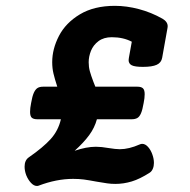

<svg xmlns="http://www.w3.org/2000/svg" viewBox="-20 -610 640 648"><path d="M528.3 -546.9Q545.9 -536.6 545.9 -521.5Q545.9 -518.1 545.4 -516.1L527.3 -415Q524.4 -398.4 509 -391.4Q493.7 -384.3 462.4 -384.3Q435.5 -384.3 424.8 -389.6Q414.1 -395 414.1 -407.2Q414.1 -409.2 415 -415L424.8 -469.2Q396 -484.4 357.4 -484.4Q330.1 -484.4 312.5 -471.2Q294.9 -458 287.1 -438.7Q279.3 -419.4 279.3 -399.9Q279.3 -383.8 283.2 -369.6Q287.1 -355.5 295.4 -333.5Q297.9 -328.1 301.8 -317.4H443.8Q456.5 -317.4 462.4 -312Q468.3 -306.6 468.3 -292Q468.3 -279.3 464.8 -262.2Q460.9 -239.3 455.8 -227.5Q450.7 -215.8 443.4 -211.7Q436 -207.5 424.3 -207.5H307.1Q299.3 -178.7 280.8 -153.6Q262.2 -128.4 231.9 -101.1Q271.5 -114.7 303.7 -114.7Q322.3 -114.7 346.2 -110.4Q370.6 -106.4 384.3 -106.4Q415 -106.4 451.7 -122.6Q455.6 -124.5 460 -124.5Q470.2 -124.5 479.5 -114.3Q488.8 -104 494.1 -88.9Q499.5 -74.2 499.5 -60.1Q499.5 -49.3 495.8 -40.5Q492.2 -31.7 485.4 -27.3Q452.1 -5.9 424.6 2.4Q397 10.7 369.6 10.7Q355 10.7 341.8 8.8Q328.6 6.8 305.2 2.9Q279.3 -2 262.7 -4.2Q246.1 -6.3 226.6 -6.3Q170.9 -6.3 110.4 16.6Q108.4 17.6 104.5 17.6Q94.2 17.6 84.5 7.1Q74.7 -3.4 68.4 -19Q63 -33.7 63 -47.4Q63 -68.8 76.7 -78.6Q126 -112.8 151.4 -141.1Q176.8 -169.4 185.5 -207.5H106Q93.3 -207.5 87.4 -212.6Q81.5 -217.8 81.5 -232.4Q81.5 -245.1 85 -262.2Q88.9 -285.2 94.2 -296.9Q99.6 -308.6 106.7 -313Q113.8 -317.4 125.5 -317.4H173.3Q164.6 -344.2 160.4 -362.1Q156.2 -379.9 156.2 -400.4Q156.2 -444.8 179 -488.8Q201.7 -532.7 249.5 -561.5Q297.4 -590.3 367.7 -590.3Q407.2 -590.3 448.7 -579.3Q490.2 -568.4 528.3 -546.9Z"/></svg>

Font: Courier Prime
Style: Bold Italic
Weight: 700
Italic angle: -10°
Designer: Alan Dague-Greene
Foundry: Quote-Unquote Apps
Version: Version 3.018